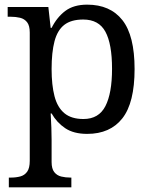

<svg xmlns="http://www.w3.org/2000/svg" viewBox="-20 -566 654 826"><path d="M18 240V198H26Q49 198 67.5 193Q86 188 97 172.5Q108 157 108 126V-426Q108 -456 96.5 -470.5Q85 -485 66.5 -489.5Q48 -494 26 -494H13V-536H188L198 -446H202Q225 -492 261 -519Q297 -546 355 -546Q454 -546 506.5 -479.5Q559 -413 559 -269Q559 -124 506.5 -57Q454 10 355 10Q297 10 260.5 -14.5Q224 -39 202 -78H198Q200 -49 201 -16.5Q202 16 202 35V131Q202 160 213.5 174.5Q225 189 243.5 193.5Q262 198 284 198H287V240ZM339 -54Q405 -54 433.5 -109.5Q462 -165 462 -270Q462 -377 433.5 -429.5Q405 -482 338 -482Q286 -482 256.5 -459Q227 -436 214.5 -388.5Q202 -341 202 -269Q202 -200 214.5 -152Q227 -104 257 -79Q287 -54 339 -54Z"/></svg>

Font: Noto Serif Gurmukhi
Style: Regular
Weight: 400
Designer: Vaibhav Singh and the Monotype Design Team
Foundry: Monotype Imaging Inc.
Version: Version 2.003